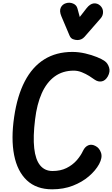

<svg xmlns="http://www.w3.org/2000/svg" viewBox="-20 -1401 836 1431"><path d="M369 10Q251.5 10 180.2 -57Q109 -124 85.2 -245.5Q61.5 -367 85.5 -529.5Q108.5 -687 164.8 -795Q221 -903 310 -958.5Q399 -1014 519.5 -1014Q566.5 -1014 615 -1002.8Q663.5 -991.5 702.8 -975.5Q742 -959.5 761.5 -945Q783 -929.5 793 -898.2Q803 -867 783.5 -831.5Q765 -799.5 738.2 -794.5Q711.5 -789.5 686 -807Q670 -819 644.8 -834.8Q619.5 -850.5 589.8 -862.5Q560 -874.5 530 -874.5Q447 -874.5 387.2 -830.8Q327.5 -787 291.2 -705.8Q255 -624.5 241.5 -511Q225.5 -382 235 -296.5Q244.5 -211 279 -168.8Q313.5 -126.5 371.5 -126.5Q431 -126.5 475.5 -148.5Q520 -170.5 550.8 -205.2Q581.5 -240 599 -277.5Q613.5 -308 638.5 -318.2Q663.5 -328.5 692.5 -312.5Q721 -298 733 -262.2Q745 -226.5 718.5 -177.5Q692.5 -130 642.5 -87Q592.5 -44 523 -17Q453.5 10 369 10ZM557.5 -1102.5Q540.5 -1102.5 523.8 -1109Q507 -1115.5 498.5 -1135.5L437.5 -1279.5Q421 -1318.5 432.8 -1343.8Q444.5 -1369 471.5 -1377Q498.5 -1385.5 524.8 -1374.5Q551 -1363.5 557.5 -1337L574.5 -1274.5L625 -1339.5Q651 -1372.5 678 -1375.5Q705 -1378.5 726.5 -1359.5Q747.5 -1340 748 -1312.5Q748.5 -1285 730 -1264L610 -1126.5Q599 -1114 585.2 -1108.2Q571.5 -1102.5 557.5 -1102.5Z"/></svg>

Font: Edu SA Hand Cursive
Style: Regular
Weight: 400
Designer: Tina and Corey Anderson, Eben Sorkin, Mirko Velimirovic
Foundry: Google for Education
Version: Version 2.000